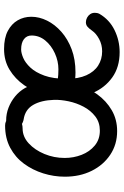

<svg xmlns="http://www.w3.org/2000/svg" viewBox="144 -730 595 922"><g transform="rotate(-90 441.0 -269.5)"><path d="M491 -293Q499 -292 520 -289Q541 -286 569 -286Q608 -286 645.5 -303Q683 -320 707 -349Q731 -378 731 -415Q731 -438 713.5 -451.5Q696 -465 664 -465Q647 -465 623.5 -455Q600 -445 577 -420.5Q554 -396 538.5 -353.5Q523 -311 523 -246Q523 -190 540 -152Q557 -114 587 -95Q617 -76 655 -76Q687 -76 714 -90.5Q741 -105 754 -124Q766 -141 774.5 -147.5Q783 -154 795 -154Q806 -154 816.5 -148.5Q827 -143 833.5 -133.5Q840 -124 840 -111Q840 -106 839 -100.5Q838 -95 835 -89Q807 -41 757 -16.5Q707 8 651 8Q579 8 529.5 -27.5Q480 -63 455 -121.5Q430 -180 430 -250Q430 -302 446 -354.5Q462 -407 492.5 -450.5Q523 -494 566.5 -520.5Q610 -547 666 -547Q719 -547 753 -529Q787 -511 804 -481.5Q821 -452 821 -416Q821 -378 802.5 -340.5Q784 -303 749 -272Q714 -241 665 -222.5Q616 -204 554 -204Q539 -204 523.5 -205.5Q508 -207 491 -209ZM298 -542Q320 -542 330 -528.5Q340 -515 340 -499Q340 -480 323.5 -469Q307 -458 285 -458Q245 -458 213 -428.5Q181 -399 162 -353Q143 -307 143 -256Q143 -213 158 -174.5Q173 -136 202.5 -111.5Q232 -87 274 -87Q314 -87 342.5 -109Q371 -131 389 -165Q407 -199 415 -237Q423 -275 422 -307Q420 -369 397.5 -407.5Q375 -446 328 -453Q315 -455 298 -466Q281 -477 281 -496Q281 -512 291 -524.5Q301 -537 323 -537Q355 -537 384.5 -525.5Q414 -514 438.5 -494Q463 -474 479 -446Q496 -415 504.5 -378.5Q513 -342 513 -303Q513 -249 496.5 -196Q480 -143 448.5 -99.5Q417 -56 372.5 -30Q328 -4 272 -4Q208 -4 158.5 -37Q109 -70 81 -126.5Q53 -183 53 -255Q53 -308 69 -359Q85 -410 115.5 -451.5Q146 -493 192 -517.5Q238 -542 298 -542Z"/></g></svg>

Font: Playpen Sans
Style: Regular
Weight: 400
Designer: Laura Meseguer, Veronika Burian, José Scaglione, Kostas Bartsokas, Vera Evstafieva, Tom Grace, Yorlmar Campos
Foundry: TypeTogether
Version: Version 2.000